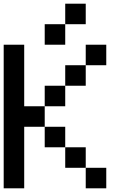

<svg xmlns="http://www.w3.org/2000/svg" viewBox="-20 -1020 707 1040"><path d="M111.1 -333.3V0H0V-777.8H111.1V-444.4H222.2V-333.3ZM555.6 -666.7H444.4V-777.8H555.6ZM444.4 -555.6H333.3V-666.7H444.4ZM333.3 -444.4H222.2V-555.6H333.3ZM555.6 0H444.4V-111.1H555.6ZM444.4 -111.1H333.3V-222.2H444.4ZM333.3 -222.2H222.2V-333.3H333.3ZM444.4 -888.9H333.3V-1000H444.4ZM333.3 -777.8H222.2V-888.9H333.3Z"/></svg>

Font: Pixeloid Sans
Style: Regular
Weight: 400
Designer: GGBotNet
Foundry: GGBotNet
Version: 0.5